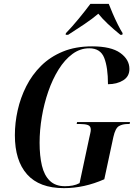

<svg xmlns="http://www.w3.org/2000/svg" viewBox="-20 -964 708 994"><path d="M311 10Q184 10 120.5 -61Q57 -132 57 -264Q57 -328 71.5 -393Q86 -458 116 -517.5Q146 -577 193 -623.5Q240 -670 305.5 -697Q371 -724 457 -724Q555 -724 602.5 -690Q650 -656 650 -607Q650 -568 617.5 -548Q585 -528 539 -528Q539 -615 519.5 -664.5Q500 -714 442 -714Q395 -714 355 -684.5Q315 -655 283.5 -604.5Q252 -554 230 -490.5Q208 -427 196.5 -358.5Q185 -290 185 -225Q185 -157 197 -106.5Q209 -56 238 -28Q267 0 316 0Q337 0 356 -3.5Q375 -7 392 -16L442 -250Q445 -264 447.5 -274.5Q450 -285 450 -293Q450 -311 435.5 -316.5Q421 -322 395 -322H377L379 -332H653L651 -322H642Q614 -322 595.5 -311Q577 -300 567 -255L520 -36Q416 10 311 10ZM321 -792Q352 -824 387 -866.5Q422 -909 448 -944H543Q551 -923 563.5 -894Q576 -865 590 -837Q604 -809 615 -792L613 -784H603Q566 -814 537.5 -841Q509 -868 489 -893Q460 -868 417 -839Q374 -810 333 -784H320Z"/></svg>

Font: Noto Serif Display Condensed SemiBold
Style: Italic
Weight: 600
Width: 3
Italic angle: -12°
Designer: Monotype Design Team
Foundry: Monotype Imaging Inc.
Version: Version 2.009